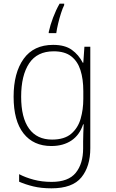

<svg xmlns="http://www.w3.org/2000/svg" viewBox="-20 -784 630 1044"><path d="M269 -540Q333 -540 370.5 -513Q408 -486 430 -443H433L439 -530H471V22Q471 121 422.5 180.5Q374 240 260 240Q204 240 161 229.5Q118 219 84 204V163Q118 181 163 193Q208 205 261 205Q352 205 392 155.5Q432 106 432 23V-15Q432 -40 433 -61Q434 -82 435 -108H432Q413 -50 368.5 -20Q324 10 259 10Q162 10 108 -58.5Q54 -127 54 -258Q54 -388 108.5 -464Q163 -540 269 -540ZM272 -505Q182 -505 138.5 -439.5Q95 -374 95 -258Q95 -144 138 -84.5Q181 -25 263 -25Q330 -25 367 -56.5Q404 -88 418.5 -138.5Q433 -189 433 -246V-289Q433 -354 417.5 -402.5Q402 -451 367 -478Q332 -505 272 -505ZM329 -764V-756Q321 -741 312 -713Q303 -685 296 -655.5Q289 -626 286 -604H245V-610Q253 -647 268.5 -688Q284 -729 304 -764Z"/></svg>

Font: Noto Sans Disp ExtLt
Style: Regular
Weight: 200
Designer: Monotype Design Team
Foundry: Monotype Imaging Inc.
Version: Version 2.000;GOOG;noto-source:20170915:90ef993387c0